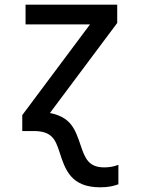

<svg xmlns="http://www.w3.org/2000/svg" viewBox="-20 -559 603 819"><path d="M408 240C442 240 467 234 485 227V144C467 151 448 155 425 155C359 155 343 118 324 61C300 -10 282 -59 193 -77L480 -461V-539H89V-455H364L75 -68V0H124C201 0 216 36 233 87C258 166 283 240 408 240Z"/></svg>

Font: Noto Sans Mono SemiCondensed Medium
Style: Regular
Weight: 500
Width: 4
Designer: Monotype Design Team
Foundry: Monotype Imaging Inc.
Version: Version 2.014